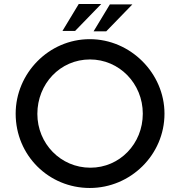

<svg xmlns="http://www.w3.org/2000/svg" viewBox="-20 -928 896 956"><path d="M484 -908H372L291 -774H354ZM639 -906H527L446 -772H509ZM58 -362C58 -154 223 8 427 8C630 8 799 -157 799 -362C799 -563 630 -733 427 -733C223 -733 58 -563 58 -362ZM166 -361C166 -510 279 -632 428 -632C574 -632 691 -512 691 -362C691 -212 576 -93 430 -93C282 -93 166 -213 166 -361Z"/></svg>

Font: Reem Kufi
Style: Regular
Weight: 400
Designer: Khaled Hosny
Version: Version 0.007